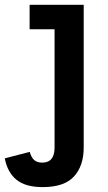

<svg xmlns="http://www.w3.org/2000/svg" viewBox="-95 -563 453 804"><path d="M29 -543H255.5V54.5Q255.5 131.5 214.8 176Q174 220.5 84 220.5Q11.5 220.5 -26.2 189.5Q-64 158.5 -75 100L29.5 73Q35.5 95.5 47.8 106.8Q60 118 82 118Q107.5 118 120.5 102.2Q133.5 86.5 133.5 54.5V-440.5H29Z"/></svg>

Font: Hepta Slab SemiBold
Style: Regular
Weight: 600
Designer: Michael LaGattuta
Foundry: Michael LaGattuta
Version: Version 1.102